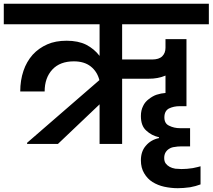

<svg xmlns="http://www.w3.org/2000/svg" viewBox="-41 -760 1123 1014"><path d="M102.1 0V-5.9L483.9 -336.9Q472.2 -382.3 438 -409.2Q403.8 -436 349.1 -436Q275.9 -436 235.8 -393.1Q194.8 -349.1 194.8 -276.9H65.9Q65.9 -335.9 83 -386.2Q99.1 -434.1 131.8 -471.2Q163.6 -505.9 209 -525.9Q252 -544.9 311 -544.9Q371.6 -544.9 414.1 -523.9Q457 -501.5 484.9 -464.8V-631.8H-21V-740.2H1062V-631.8H604V-445.8H762.2Q798.8 -445.8 815.9 -462.9Q833 -480 833 -507.8V-553.2H943.8V-199.2H907.2Q876.5 -199.2 851.1 -187Q827.1 -173.8 827.1 -140.1Q827.1 -107.4 852.1 -96.2Q877.9 -83 910.2 -83H962.9V13.2H914.1Q896.5 13.2 881.8 16.1Q865.7 17.6 854 24.9Q841.8 31.7 834 43.9Q826.2 56.6 826.2 74.2Q826.2 92.3 834 103Q841.8 113.8 855 121.1Q867.2 127.9 884.8 130.9Q907.2 132.8 918 132.8Q945.3 132.8 977.1 127.9Q1007.3 121.6 1018.1 118.2V213.9Q992.7 223.6 962.9 229Q926.3 233.9 897.9 233.9Q862.8 233.9 826.2 226.1Q793 218.8 764.2 201.2Q737.3 184.1 720.2 154.8Q703.1 126 703.1 86.9Q703.1 38.6 730 8.8Q756.3 -22 798.8 -30.8V-35.2Q759.3 -43.9 731 -70.8Q703.1 -95.7 703.1 -147Q703.1 -177.7 714.8 -200.2Q724.6 -221.7 745.1 -236.8Q765.6 -252.9 786.1 -259.8Q810.5 -267.6 833 -269V-360.8Q815.4 -353 790 -348.1Q770 -344.2 743.2 -344.2H604V0H484.9V-209L265.1 0Z"/></svg>

Font: PoppinsZ SemiBold
Style: Regular
Weight: 600
Designer: Ninad Kale (Devanagari), Jonny Pinhorn (Latin)
Foundry: Indian Type Foundry
Version: Version 3.002;FEAKit 1.0